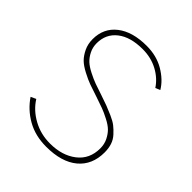

<svg xmlns="http://www.w3.org/2000/svg" viewBox="-201 -835 979 979"><g transform="rotate(45 289.0 -345.5)"><path d="M55.7 -106.4 84 -119.1Q115.2 -69.3 170.9 -38.6Q226.6 -7.8 293.9 -7.8Q380.9 -7.8 437 -51.3Q493.2 -94.7 493.2 -171.9Q493.2 -202.1 481 -226.6Q468.8 -251 452.6 -267.1Q436.5 -283.2 406.2 -298.8Q376 -314.5 353.5 -322.8Q331.1 -331.1 293 -343.8Q251 -357.4 226.6 -366.2Q202.1 -375 168.5 -392.6Q134.8 -410.2 116.7 -428.2Q98.6 -446.3 85 -474.6Q71.3 -502.9 71.3 -538.1Q71.3 -617.2 129.9 -663.1Q188.5 -709 291 -709Q362.3 -709 417 -676.8Q471.7 -644.5 499 -598.6L473.6 -587.9Q445.3 -630.9 397 -656.7Q348.6 -682.6 288.1 -682.6Q200.2 -682.6 150.4 -643.6Q100.6 -604.5 100.6 -538.1Q100.6 -508.8 112.8 -484.4Q125 -460 142.1 -443.8Q159.2 -427.7 189.9 -412.1Q220.7 -396.5 243.7 -388.2Q266.6 -379.9 305.7 -367.2Q340.8 -355.5 360.4 -348.1Q379.9 -340.8 409.7 -327.6Q439.5 -314.5 456.1 -301.3Q472.7 -288.1 490.2 -269Q507.8 -250 515.6 -226.1Q523.4 -202.1 523.4 -172.9Q523.4 -83 462.9 -32.7Q402.3 17.6 292 17.6Q212.9 17.6 152.8 -16.6Q92.8 -50.8 55.7 -106.4Z"/></g></svg>

Font: Gothic A1 Thin
Style: Regular
Weight: 250
Designer: HanYang I&C Co.,Ltd.
Foundry: HanYang I&C Co.,Ltd.
Version: Version 2.50